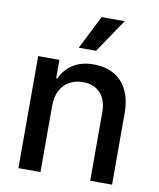

<svg xmlns="http://www.w3.org/2000/svg" viewBox="-85 -828 740 895"><g transform="rotate(10 285.0 -380.5)"><path d="M168 0H63.5V-530.3H164.1V-443.4H169.9Q189.5 -487.3 229 -512.2Q268.6 -537.1 326.2 -537.1Q381.3 -537.1 421.9 -514.4Q462.4 -491.7 484.6 -446.8Q506.8 -401.9 506.8 -336.9V0H403.3V-324.2Q403.3 -381.8 373.5 -414.6Q343.8 -447.3 291 -447.3Q255.4 -447.3 227.3 -431.6Q199.2 -416 183.6 -386Q168 -356 168 -314.5ZM323.2 -760.7H432.6L325.2 -601.6H243.2Z"/></g></svg>

Font: Pretendard Std Medium
Style: Regular
Weight: 500
Designer: Base glyphs from Inter by Rasmus Andersson; Hangeul glyphs from Noto Sans CJK(Source Han Sans) by Jang Soo-young and Kan
Foundry: Kil Hyung-jin
Version: Version 1.309